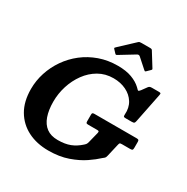

<svg xmlns="http://www.w3.org/2000/svg" viewBox="-218 -1180 1348 1383"><g transform="rotate(30 456.0 -488.5)"><path d="M438 -832.5Q442 -828 445.5 -826.8Q449 -825.5 455.5 -829.5L576 -903Q590 -912 601 -902.5L679.5 -832.5Q685 -828 687.2 -827.5Q689.5 -827 696 -833L721 -857.5Q725.5 -862 726.2 -864.8Q727 -867.5 724.5 -871.5L655 -983.5Q652 -988.5 647.8 -990.2Q643.5 -992 633.5 -992H566Q555 -992 549.5 -990.8Q544 -989.5 538 -983.5L419 -872Q413 -866 412 -863.8Q411 -861.5 416 -856ZM526 -380Q516 -380 511.5 -377.2Q507 -374.5 507 -363.5V-308.5Q507 -296 511 -293Q515 -290 527.5 -290H599.5Q611.5 -290 614.2 -287Q617 -284 615 -273L593.5 -187.5Q590 -172.5 585.5 -166Q581 -159.5 572 -151.5Q534.5 -117.5 492.5 -101Q450.5 -84.5 390 -84.5Q333 -84.5 296.8 -111.2Q260.5 -138 242.8 -188.5Q225 -239 225 -310Q225 -375.5 245.2 -439.8Q265.5 -504 303.8 -556.5Q342 -609 396.2 -640.2Q450.5 -671.5 518 -671.5Q576.5 -671.5 623.2 -649Q670 -626.5 696 -584.8Q722 -543 717.5 -485Q717 -472 720 -468.5Q723 -465 738 -465H784.5Q802 -465 807 -469.5Q812 -474 814.5 -488L863.5 -731.5Q866 -744 863.2 -747Q860.5 -750 846 -750H791.5Q779.5 -750 773.5 -747.5Q767.5 -745 762.5 -738.5L731.5 -696Q722 -684.5 717.8 -682.8Q713.5 -681 709 -686.2Q704.5 -691.5 694.5 -700.5Q664 -729.5 616.2 -747.2Q568.5 -765 500 -765Q418 -765 347.5 -740Q277 -715 220.2 -670.8Q163.5 -626.5 123.2 -568.2Q83 -510 61.5 -443.5Q40 -377 40 -307.5Q40 -203.5 82.2 -131.8Q124.5 -60 198.5 -22.5Q272.5 15 369 15Q460.5 15 531.5 -10Q602.5 -35 652.8 -69.2Q703 -103.5 732.5 -131.5Q744 -140 749.8 -145.8Q755.5 -151.5 759 -167L783 -270.5Q785.5 -282 788.8 -286Q792 -290 806.5 -290H873Q889 -290 893 -294Q897 -298 897 -313.5V-361Q897 -373.5 892.5 -376.8Q888 -380 876 -380Z"/></g></svg>

Font: Besley
Style: Bold Italic
Weight: 700
Italic angle: -13°
Designer: Owen Earl
Foundry: indestructible type*
Version: Version 2.001